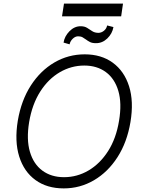

<svg xmlns="http://www.w3.org/2000/svg" viewBox="-20 -1040 797 1070"><path d="M707 -359.7Q688.2 -247.2 634.8 -164.1Q581.3 -81 503.7 -35.5Q426.1 9.9 335.2 9.9Q241.8 9.9 177.7 -36.6Q113.6 -83.1 87 -168Q60.4 -252.8 79.2 -367.5Q98.4 -480.5 151.8 -563.4Q205.3 -646.3 283 -691.8Q360.8 -737.2 452.1 -737.2Q544.4 -737.2 608.3 -690.7Q672.2 -644.2 699.2 -559.5Q726.2 -474.8 707 -359.7ZM643.5 -367.5Q659.8 -464.8 639.4 -533.6Q619 -602.3 569.6 -638.5Q520.2 -674.7 449.9 -674.7Q377.1 -674.7 313 -637.3Q248.9 -599.8 204 -529.3Q159.1 -458.8 142.4 -359.7Q126.4 -262.8 146.7 -194.1Q166.9 -125.4 216.4 -89Q266 -52.6 336.6 -52.6Q409.8 -52.6 473.7 -90.2Q537.6 -127.8 582.6 -198.3Q627.5 -268.8 643.5 -367.5ZM665.5 -1019.9 655.2 -948.9H325.6L336.6 -1019.9ZM577.1 -898.1 612.2 -889.2Q605.8 -852.6 578.1 -825.8Q550.4 -799 514.2 -799.4Q493.6 -799.4 481.4 -805.8Q469.1 -812.1 458.8 -820Q449.9 -826.7 440 -832.2Q430 -837.7 415.1 -837.7Q398.8 -837.4 384.9 -823.7Q371.1 -810 367.9 -793L334.2 -802.6Q339.5 -837.7 367 -865.8Q394.5 -893.8 429.3 -893.8Q451.3 -893.8 465.7 -884.6Q480.1 -875.4 494 -866.3Q507.8 -857.2 528.4 -856.9Q545.1 -857.2 559.3 -868.6Q573.5 -880 577.1 -898.1Z"/></svg>

Font: Inter UI Light
Style: Italic
Weight: 300
Italic angle: 9.39999°
Designer: Rasmus Andersson
Foundry: rsms
Version: 3.2;8d6f07862